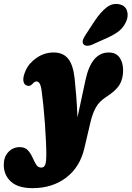

<svg xmlns="http://www.w3.org/2000/svg" viewBox="-114 -730 682 995"><path d="M329 -315Q359.5 -458 449.5 -458Q487 -458 505.5 -432Q524 -406 524 -365.5Q524 -321.5 505.2 -290.5Q486.5 -259.5 435.5 -227Q401 -205 383.5 -174.2Q366 -143.5 355 -97.5L323 39Q300 136.5 228.5 190.8Q157 245 55 245Q-20.5 245 -57.5 211Q-94.5 177 -94.5 124Q-94.5 84 -71 58.2Q-47.5 32.5 -11 32.5Q15.5 32.5 30.2 48.5Q45 64.5 54.2 85.5Q63.5 106.5 73.2 122.5Q83 138.5 99.5 138.5Q114 138.5 120 124.5Q126 110.5 126 68Q126 41 124 -0.5Q122 -42 118.8 -89.2Q115.5 -136.5 111 -180.8Q106.5 -225 102 -257.5Q98 -287 91.2 -297.5Q84.5 -308 76 -308Q71 -308 66 -305.5Q61 -303 53.5 -294.5Q39 -278.5 20 -289Q8 -296 6.8 -315Q5.5 -334 19 -364.5Q36 -403 76 -430.5Q116 -458 164.5 -458Q212 -458 238.2 -427Q264.5 -396 272.5 -325.5Q277 -284.5 281 -233.5Q285 -182.5 287.5 -121.5ZM378 -623.5Q406.5 -666 437 -690.5Q467.5 -715 503.5 -708Q534.5 -702 543.8 -675.2Q553 -648.5 540 -619Q527.5 -590 504.8 -571Q482 -552 440 -533L364.5 -499Q350.5 -492.5 336.8 -493Q323 -493.5 317.5 -502.5Q311.5 -513 316.8 -525.8Q322 -538.5 331.5 -552.5Z"/></svg>

Font: Fraunces 144pt S100 Black
Style: Italic
Weight: 900
Italic angle: -16°
Version: Version 1.000; ttfautohint (v1.8.3)